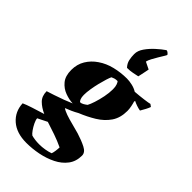

<svg xmlns="http://www.w3.org/2000/svg" viewBox="-325 -843 1142 1142"><g transform="rotate(45 245.5 -272.0)"><path d="M150 218Q67 218 19 176Q-29 134 -32 67Q-13 58 25.5 45.5Q64 33 104 21Q66 4 42 -20Q18 -44 18 -85Q34 -90 64.5 -100Q95 -110 127 -122Q159 -134 179 -143Q149 -144 114.5 -156.5Q80 -169 56 -198Q32 -227 32 -278Q32 -326 54.5 -363Q77 -400 114 -425Q153 -452 202.5 -464Q252 -476 303 -476Q323 -476 347.5 -470.5Q372 -465 391 -453Q430 -456 464 -460.5Q498 -465 508 -468L523 -457Q519 -445 510 -428Q501 -411 492 -396Q478 -398 460.5 -404Q443 -410 432 -416L429 -410Q433 -398 437 -378Q441 -358 441 -342Q441 -283 413.5 -243Q386 -203 341 -175.5Q296 -148 244 -127Q225 -116 205 -107Q185 -98 166 -91Q179 -81 205 -72Q231 -63 263 -55Q295 -47 326 -38Q371 -24 404.5 -7Q438 10 438 37Q438 86 412 120.5Q386 155 343 176.5Q300 198 249.5 208Q199 218 150 218ZM205 -179Q216 -179 228.5 -186.5Q241 -194 248 -200Q256 -214 265.5 -243Q275 -272 282 -306.5Q289 -341 289 -372Q289 -394 284 -407.5Q279 -421 274 -426Q259 -426 249.5 -423Q240 -420 232 -416Q227 -406 220 -384Q213 -362 206 -333.5Q199 -305 194.5 -276.5Q190 -248 190 -226Q190 -206 195 -194Q200 -182 205 -179ZM145 162Q175 170 210 170Q233 170 257 166Q281 162 300 155Q304 145 306.5 127Q309 109 309 97Q271 79 230.5 65Q190 51 152 39L92 69Q93 83 102.5 102.5Q112 122 124 139Q136 156 145 162ZM258 -521Q240 -540 235 -563Q230 -586 230 -610Q230 -638 250 -666.5Q270 -695 297.5 -720Q325 -745 350 -762Q357 -762 365 -755Q373 -748 373 -745Q373 -742 364.5 -728.5Q356 -715 345 -696.5Q334 -678 324 -659.5Q314 -641 311 -627L356 -605Q355 -600 352 -584.5Q349 -569 345.5 -553.5Q342 -538 341 -533Q328 -530 305.5 -525.5Q283 -521 258 -521Z"/></g></svg>

Font: Albura ExtraBold
Style: Italic
Weight: 758
Italic angle: -7°
Designer: Mercedes Jáuregui
Foundry: Omnibus-Type Team
Version: Version 1.000; ttfautohint (v1.8.3)